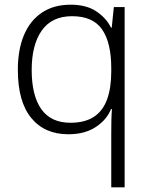

<svg xmlns="http://www.w3.org/2000/svg" viewBox="-20 -562 639 818"><path d="M454 4Q454 -17 454.5 -46.5Q455 -76 457 -97H453Q434 -51 387.5 -20.5Q341 10 271 10Q170 10 113 -59.5Q56 -129 56 -265Q56 -349 81.5 -411Q107 -473 157.5 -507.5Q208 -542 281 -542Q348 -542 390.5 -513.5Q433 -485 453 -444H456L465 -532H511V236H454ZM280 -39Q341 -39 379.5 -64Q418 -89 436 -138Q454 -187 454 -257V-271Q454 -380 415 -436.5Q376 -493 287 -493Q201 -493 158 -432Q115 -371 115 -264Q115 -155 156 -97Q197 -39 280 -39Z"/></svg>

Font: Noto Sans Devanagari Light
Style: Regular
Weight: 300
Version: Version 2.003